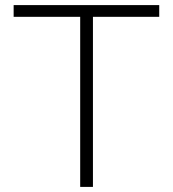

<svg xmlns="http://www.w3.org/2000/svg" viewBox="-20 -733 678 753"><path d="M294.5 0V-667H33.5V-713H604.5V-667H344.5V0Z"/></svg>

Font: Heraclito ExtraLight
Style: Regular
Weight: 200
Designer: Kostas Bartsokas (font) & Cristiano Sobral (main changes)
Foundry: Kostas Bartsokas (font) & Cristiano Sobral (main changes)
Version: Version 1.00;July 8, 2020;FontCreator 13.0.0.2655 64-bit